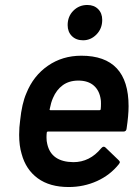

<svg xmlns="http://www.w3.org/2000/svg" viewBox="-20 -743 564 772"><path d="M489 -226Q488 -214 476 -214H173Q168 -214 168 -209Q167 -202 167 -190Q167 -175 170 -164Q186 -92 275 -91Q341 -91 387 -147Q392 -153 397 -153Q401 -153 404 -150L457 -99Q462 -94 462 -91Q462 -89 458 -83Q423 -39 370 -15Q317 9 256 9Q180 9 132 -26Q84 -61 67 -124Q57 -157 57 -201Q57 -231 61 -259Q68 -327 86 -368Q114 -438 172.5 -478.5Q231 -519 307 -519Q497 -519 497 -316Q497 -279 489 -226ZM193 -349Q185 -331 180 -305Q178 -300 183 -300H380Q385 -300 385 -305Q386 -313 386 -326Q386 -339 385 -343Q380 -379 357 -399Q334 -419 295 -419Q258 -419 232.5 -400.5Q207 -382 193 -349ZM252 -642Q252 -677 275 -700Q298 -723 331 -723Q358 -723 374.5 -706.5Q391 -690 391 -663Q391 -628 368 -604.5Q345 -581 314 -581Q286 -581 269 -598Q252 -615 252 -642Z"/></svg>

Font: Barlow SemiBold
Style: Italic
Weight: 600
Italic angle: -7°
Designer: Jeremy Tribby
Foundry: Tribby Type
Version: Version 1.408